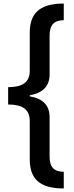

<svg xmlns="http://www.w3.org/2000/svg" viewBox="-20 -886 417 1084"><path d="M340 178V84C284 83 260 58 260 -4V-225C260 -291 222 -330 148 -342V-348C222 -361 260 -400 260 -466V-684C260 -745 284 -771 340 -772V-866C195 -866 148 -803 148 -701V-486C148 -420 105 -394 26 -394V-296C105 -296 148 -270 148 -203V13C148 116 195 178 340 178Z"/></svg>

Font: Noto Sans Malayalam UI SemiCondensed SemiBold
Style: Regular
Weight: 600
Width: 4
Designer: Jelle Bosma - Monotype Design Team
Foundry: Monotype Imaging Inc.
Version: Version 2.104